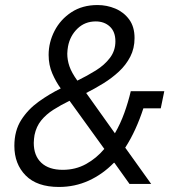

<svg xmlns="http://www.w3.org/2000/svg" viewBox="-20 -730 710 762"><path d="M494 0 434 -84H432Q387 -38 332 -13Q277 12 214 12Q127 12 82 -33.5Q37 -79 37 -151Q37 -211 64 -253.5Q91 -296 133.5 -326.5Q176 -357 221 -379Q202 -405 187.5 -438.5Q173 -472 173 -512Q173 -562 196.5 -607.5Q220 -653 263.5 -681.5Q307 -710 367 -710Q404 -710 437.5 -696Q471 -682 492.5 -653Q514 -624 514 -579Q514 -538 497 -505Q480 -472 452 -446Q424 -420 390 -399Q356 -378 322 -361L436 -201Q458 -239 473.5 -282Q489 -325 499 -368H632L618 -300H549Q535 -257 517 -217.5Q499 -178 477 -144L580 0ZM360 -645Q317 -645 287.5 -616.5Q258 -588 250 -546Q249 -539 248 -532Q247 -525 247 -517Q247 -492 255.5 -467Q264 -442 287 -410Q326 -429 360.5 -450.5Q395 -472 416.5 -500.5Q438 -529 438 -566Q438 -604 416 -624.5Q394 -645 360 -645ZM229 -56Q280 -56 321.5 -79Q363 -102 394 -139L256 -330Q221 -313 192 -294.5Q163 -276 143.5 -252Q124 -228 117 -194Q116 -187 115 -179Q114 -171 114 -163Q114 -112 144 -84Q174 -56 229 -56Z"/></svg>

Font: IBM Plex Sans Var
Style: Italic
Weight: 400
Italic angle: -11.31°
Designer: Mike Abbink, Paul van der Laan, Pieter van Rosmalen
Foundry: Bold Monday
Version: Version 1.001